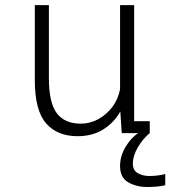

<svg xmlns="http://www.w3.org/2000/svg" viewBox="-20 -520 690 750"><path d="M282.5 12Q203.5 12 159.8 -38.5Q116 -89 116 -206V-500H171V-214.5Q171 -119.5 201.5 -78.2Q232 -37 296 -37Q331.5 -37 363.8 -54.5Q396 -72 418.8 -102.2Q441.5 -132.5 449 -171.5V-500H504V-46.5H565V0H455.5L450 -84.5Q426.5 -42 384.2 -15Q342 12 282.5 12ZM625.5 159.5V203.5Q596.5 210.5 555 210.5Q513 210.5 481 192.2Q449 174 449 128.5Q449 89.5 470.5 53.8Q492 18 519.5 0H565Q539 21 519 54.5Q499 88 499 119Q499 146.5 519.2 157Q539.5 167.5 562 167.5Q581.5 167.5 598 165.2Q614.5 163 625.5 159.5Z"/></svg>

Font: Trispace ExtraLight
Style: Regular
Weight: 200
Designer: Tyler Finck
Foundry: Etcetera Type Company
Version: Version 1.210; ttfautohint (v1.8.3)